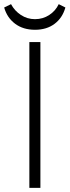

<svg xmlns="http://www.w3.org/2000/svg" viewBox="-31 -902 334 922"><path d="M163 0H110V-700H163ZM137 -759Q80 -759 41.5 -788Q3 -817 -11 -866L22 -882Q39 -850 69.5 -830Q100 -810 137 -810Q175 -810 205.5 -830Q236 -850 251 -882L283 -866Q269 -816 231 -787.5Q193 -759 137 -759Z"/></svg>

Font: Tilda Sans Light
Style: Regular
Weight: 300
Designer: ParaType Ltd
Foundry: ParaType Ltd
Version: Version 1.009